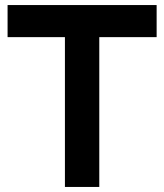

<svg xmlns="http://www.w3.org/2000/svg" viewBox="-20 -740 650 760"><path d="M237 0H373V-593H600V-720H10V-593H237Z"/></svg>

Font: Eudonet ExtraBold
Style: Regular
Weight: 800
Designer: Mikhail Sharanda
Foundry: Mikhail Sharanda
Version: Version 4.503;Glyphs 3.1.2 (3151)